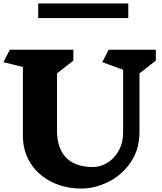

<svg xmlns="http://www.w3.org/2000/svg" viewBox="-21 -1075 939 1115"><path d="M789 -649V-310Q789 -205 736.5 -130Q684 -55 605.5 -17.5Q527 20 453 20Q355 20 277 -19.5Q199 -59 155.5 -128.5Q112 -198 112 -285V-686L-1 -714L36 -786H405V-723L310 -649V-317Q310 -216 362 -160.5Q414 -105 521 -105Q561 -105 601.5 -129Q642 -153 668 -199Q694 -245 694 -307V-670L573 -714L610 -786H884V-723ZM201 -1055H724V-970H201Z"/></svg>

Font: Inknut Antiqua ExtraBold
Style: Regular
Weight: 800
Designer: Claus Eggers Sørensen
Foundry: Claus Eggers Sørensen
Version: Version 1.003; ttfautohint (v1.8.2) -l 8 -r 50 -G 200 -x 14 